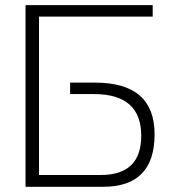

<svg xmlns="http://www.w3.org/2000/svg" viewBox="-20 -718 675 738"><path d="M566.9 -698.2V-654.3H129.9V-45.4H367.7Q522.9 -45.4 522.9 -196.3Q522.9 -356.4 341.3 -356.4H249.5V-400.4H345.7Q574.2 -400.4 574.2 -201.7Q574.2 0 376 0H78.1V-698.2Z"/></svg>

Font: Voltera Light
Style: Light
Weight: 300
Designer: Bernd Montag
Version: Version 1.301